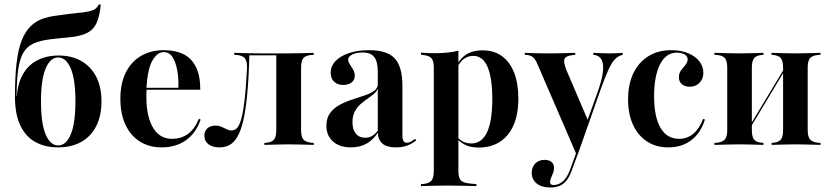

<svg xmlns="http://www.w3.org/2000/svg" viewBox="-20 -655 3750 868"><path d="M242.7 11.3Q183.9 11.3 139.9 -12.9Q96 -37.1 71.8 -87.9Q47.6 -138.7 47.6 -218.5Q47.6 -310.5 55.2 -372.2Q62.9 -433.9 78.2 -472.6Q93.5 -511.3 117.7 -535.5Q138.7 -556.5 166.9 -568.1Q195.2 -579.8 243.5 -585.5Q263.7 -588.7 282.7 -590.7Q301.6 -592.7 320.2 -595.2Q338.7 -597.6 356.5 -599.2Q378.2 -602.4 391.5 -606Q404.8 -609.7 413.3 -616.9Q421.8 -624.2 427.4 -635.5L435.5 -633.9Q430.6 -581.5 416.5 -550.8Q402.4 -520.2 373 -505.6Q343.5 -491.1 292.7 -486.3Q279.8 -485.5 263.7 -483.5Q247.6 -481.5 232.7 -480.2Q217.7 -479 208.1 -477.4Q161.3 -471.8 131.9 -458.5Q102.4 -445.2 85.9 -417.3Q69.4 -389.5 62.5 -341.9Q55.6 -294.4 54.8 -220.2H59.7L55.6 -213.7Q58.9 -274.2 82.3 -316.9Q105.6 -359.7 147.6 -381.9Q189.5 -404 245.2 -404Q303.2 -404 346.4 -379.8Q389.5 -355.6 414.1 -309.7Q438.7 -263.7 438.7 -196.8Q438.7 -129.8 414.1 -83.1Q389.5 -36.3 345.6 -12.5Q301.6 11.3 242.7 11.3ZM242.7 2.4Q279 2.4 300 -47.6Q321 -97.6 321 -196.8Q321 -295.2 300 -345.2Q279 -395.2 242.7 -395.2Q207.3 -395.2 186.3 -345.2Q165.3 -295.2 165.3 -196.8Q165.3 -97.6 186.3 -47.6Q207.3 2.4 242.7 2.4Z M710.5 11.3Q654 11.3 612.1 -15.3Q570.2 -41.9 547.2 -91.1Q524.2 -140.3 524.2 -208.1Q524.2 -279 549.2 -328.2Q574.2 -377.4 618.5 -402.8Q662.9 -428.2 721 -428.2Q772.6 -428.2 809.3 -410.1Q846 -391.9 865.7 -352.4Q885.5 -312.9 885.5 -249.2H604L603.2 -258.1H786.3Q787.9 -302.4 781 -338.7Q774.2 -375 759.7 -397.2Q745.2 -419.4 719.4 -419.4Q691.9 -419.4 669.8 -382.7Q647.6 -346 641.9 -256.5L642.7 -254.8Q641.9 -245.2 641.9 -234.7Q641.9 -224.2 641.9 -213.7Q641.9 -128.2 671.8 -77.8Q701.6 -27.4 757.3 -27.4Q799.2 -27.4 829.4 -49.2Q859.7 -71 879 -117.7L887.1 -114.5Q866.1 -53.2 820.6 -21Q775 11.3 710.5 11.3Z M1284.7 -2.4Q1259.7 -2.4 1234.3 -1.6Q1208.9 -0.8 1175 0V-8.9L1184.7 -9.7Q1209.7 -12.1 1219.4 -24.6Q1229 -37.1 1229 -67.7V-208.1H1341.1V-67.7Q1341.1 -37.9 1350.8 -25.4Q1360.5 -12.9 1387.1 -9.7L1398.4 -8.9V0Q1363.7 -0.8 1337.9 -1.6Q1312.1 -2.4 1284.7 -2.4ZM971.8 11.3Q941.1 11.3 922.6 -2.8Q904 -16.9 904 -41.9Q904 -62.9 917.7 -75Q931.5 -87.1 953.2 -87.1Q968.5 -87.1 981 -81.9Q993.5 -76.6 1004.4 -71Q1015.3 -65.3 1026.6 -65.3Q1039.5 -65.3 1050 -74.6Q1060.5 -83.9 1069.4 -112.5Q1078.2 -141.1 1085.1 -197.6Q1091.9 -254 1096.8 -348.4Q1097.6 -379 1087.1 -391.5Q1076.6 -404 1050.8 -406.5L1038.7 -407.3V-416.1Q1073.4 -415.3 1099.6 -414.5Q1125.8 -413.7 1152.4 -413.7H1157.3H1284.7Q1312.1 -413.7 1337.9 -414.5Q1363.7 -415.3 1398.4 -416.1V-407.3L1387.1 -406.5Q1360.5 -404 1350.8 -391.5Q1341.1 -379 1341.1 -348.4V-208.1H1229V-407.3L1232.3 -404.8H1104L1107.3 -407.3Q1104.8 -304.8 1098 -232.3Q1091.1 -159.7 1080.2 -112.1Q1069.4 -64.5 1053.6 -37.5Q1037.9 -10.5 1017.7 0.4Q997.6 11.3 971.8 11.3Z M1687.9 -208.1V-329.8Q1687.9 -376.6 1671.8 -397.2Q1655.6 -417.7 1619.4 -417.7Q1591.1 -417.7 1572.6 -408.5Q1554 -399.2 1554 -385.5Q1554 -375.8 1561.7 -364.1Q1569.4 -352.4 1576.6 -339.9Q1583.9 -327.4 1583.9 -312.1Q1583.9 -293.5 1569.4 -282.3Q1554.8 -271 1531.5 -271Q1505.6 -271 1490.3 -285.9Q1475 -300.8 1475 -325.8Q1475 -356.5 1497.2 -379.4Q1519.4 -402.4 1558.5 -415.3Q1597.6 -428.2 1648.4 -428.2Q1729.8 -428.2 1764.5 -391.1Q1799.2 -354 1799.2 -266.9V-208.1ZM1566.9 11.3Q1515.3 11.3 1485.5 -15.3Q1455.6 -41.9 1455.6 -86.3Q1455.6 -121.8 1472.6 -144.4Q1489.5 -166.9 1515.7 -181Q1541.9 -195.2 1571.8 -204.8Q1601.6 -214.5 1628.2 -223.4Q1654.8 -232.3 1671.8 -244.8Q1688.7 -257.3 1688.7 -277.4L1689.5 -260.5Q1686.3 -245.2 1673.4 -233.5Q1660.5 -221.8 1644 -210.5Q1627.4 -199.2 1611.3 -185.5Q1595.2 -171.8 1584.3 -151.6Q1573.4 -131.5 1573.4 -102.4Q1573.4 -69.4 1588.7 -50.8Q1604 -32.3 1631.5 -32.3Q1649.2 -32.3 1664.1 -41.5Q1679 -50.8 1691.1 -69.4V-59.7Q1669.4 -24.2 1638.3 -6.5Q1607.3 11.3 1566.9 11.3ZM1799.2 -44.4Q1799.2 -25.8 1804 -17.7Q1808.9 -9.7 1819.4 -9.7Q1829 -9.7 1838.7 -15.3Q1848.4 -21 1857.3 -27.4L1861.3 -20.2Q1843.5 -5.6 1821.8 2.8Q1800 11.3 1770.2 11.3Q1728.2 11.3 1708.1 -6.5Q1687.9 -24.2 1687.9 -59.7V-208.1H1799.2Z M1996.8 183.9Q1970.2 183.9 1944.4 184.7Q1918.5 185.5 1883.1 186.3V177.4L1895.2 176.6Q1921 173.4 1931 160.9Q1941.1 148.4 1941.1 118.5V-208.1H2052.4V118.5Q2052.4 138.7 2057.3 150.4Q2062.1 162.1 2074.2 167.7Q2086.3 173.4 2107.3 175L2133.9 177.4V186.3Q2106.5 185.5 2083.5 185.1Q2060.5 184.7 2039.5 184.3Q2018.5 183.9 1996.8 183.9ZM2162.1 -427.4Q2212.9 -427.4 2248.8 -401.6Q2284.7 -375.8 2304 -327Q2323.4 -278.2 2323.4 -209.7Q2323.4 -139.5 2302 -89.9Q2280.6 -40.3 2240.3 -14.1Q2200 12.1 2143.5 12.1Q2104 12.1 2077.4 -3.2Q2050.8 -18.5 2041.1 -36.3L2043.5 -42.7Q2050.8 -28.2 2068.5 -17.3Q2086.3 -6.5 2110.5 -6.5Q2158.1 -6.5 2181.9 -57.3Q2205.6 -108.1 2205.6 -208.1Q2205.6 -302.4 2184.3 -352.4Q2162.9 -402.4 2119.4 -402.4Q2094.4 -402.4 2075 -387.1Q2055.6 -371.8 2043.5 -341.9L2041.1 -347.6Q2054 -385.5 2084.7 -406.5Q2115.3 -427.4 2162.1 -427.4ZM1941.1 -208.1V-349.2Q1941.1 -379 1931 -391.1Q1921 -403.2 1893.5 -406.5L1883.1 -408.1V-416.9Q1904 -415.3 1919.4 -414.9Q1934.7 -414.5 1949.2 -414.5Q1977.4 -414.5 2003.2 -417.3Q2029 -420.2 2052.4 -425.8V-416.9V-208.1Z M2586.3 43.5 2411.3 -361.3Q2404.8 -377.4 2398.4 -386.7Q2391.9 -396 2383.9 -400.4Q2375.8 -404.8 2363.7 -406.5L2352.4 -407.3V-416.1Q2371 -415.3 2396 -414.5Q2421 -413.7 2449.2 -413.7H2447.6H2454.8Q2482.3 -413.7 2506.5 -414.1Q2530.6 -414.5 2549.2 -415.3Q2567.7 -416.1 2580.6 -416.1V-407.3L2566.9 -405.6Q2538.7 -402.4 2532.3 -389.1Q2525.8 -375.8 2541.1 -337.1L2639.5 -107.3L2631.5 -99.2L2683.1 -242.7Q2701.6 -295.2 2705.6 -330.2Q2709.7 -365.3 2700 -384.3Q2690.3 -403.2 2667.7 -406.5L2662.1 -407.3V-416.1Q2683.1 -415.3 2700.8 -414.5Q2718.5 -413.7 2734.7 -413.7Q2753.2 -413.7 2767.3 -414.5Q2781.5 -415.3 2795.2 -416.1V-407.3L2787.9 -404.8Q2771.8 -400 2758.5 -385.5Q2745.2 -371 2730.6 -339.5Q2716.1 -308.1 2695.2 -250L2591.9 43.5ZM2467.7 192.7Q2429 192.7 2406.5 174.6Q2383.9 156.5 2383.9 126.6Q2383.9 100 2400 83.9Q2416.1 67.7 2441.9 67.7Q2462.1 67.7 2473.4 77.4Q2484.7 87.1 2484.7 103.2Q2484.7 116.1 2480.2 127.4Q2475.8 138.7 2471.4 148.8Q2466.9 158.9 2466.9 168.5Q2466.9 181.5 2482.3 181.5Q2505.6 181.5 2524.6 164.9Q2543.5 148.4 2556.5 113.7L2589.5 23.4L2597.6 26.6L2565.3 114.5Q2555.6 141.9 2542.3 159.3Q2529 176.6 2510.9 184.7Q2492.7 192.7 2467.7 192.7Z M3001.6 11.3Q2946 11.3 2905.2 -15.3Q2864.5 -41.9 2841.9 -90.7Q2819.4 -139.5 2819.4 -205.6Q2819.4 -273.4 2843.1 -323.4Q2866.9 -373.4 2910.9 -400.8Q2954.8 -428.2 3014.5 -428.2Q3057.3 -428.2 3089.9 -414.9Q3122.6 -401.6 3141.1 -378.6Q3159.7 -355.6 3159.7 -325.8Q3159.7 -298.4 3142.3 -280.6Q3125 -262.9 3097.6 -262.9Q3075.8 -262.9 3062.5 -274.6Q3049.2 -286.3 3049.2 -304.8Q3049.2 -324.2 3058.9 -337.1Q3068.5 -350 3078.6 -361.7Q3088.7 -373.4 3088.7 -387.1Q3088.7 -400.8 3075 -408.9Q3061.3 -416.9 3039.5 -416.9Q2991.1 -416.9 2964.1 -364.5Q2937.1 -312.1 2937.1 -220.2Q2937.1 -126.6 2966.1 -77Q2995.2 -27.4 3050 -27.4Q3087.1 -27.4 3114.5 -50.4Q3141.9 -73.4 3158.9 -117.7L3166.9 -114.5Q3147.6 -53.2 3104.8 -21Q3062.1 11.3 3001.6 11.3Z M3575.8 -2.4Q3550.8 -2.4 3526.2 -1.6Q3501.6 -0.8 3468.5 0V-8.9L3476.6 -9.7Q3500.8 -12.1 3510.5 -24.6Q3520.2 -37.1 3520.2 -67.7V-208.1H3631.5V-67.7Q3631.5 -37.9 3641.5 -25.4Q3651.6 -12.9 3677.4 -9.7L3689.5 -8.9V0Q3654 -0.8 3628.2 -1.6Q3602.4 -2.4 3575.8 -2.4ZM3323.4 -2.4Q3296.8 -2.4 3271 -1.6Q3245.2 -0.8 3209.7 0V-8.9L3221.8 -9.7Q3247.6 -12.9 3257.7 -25.4Q3267.7 -37.9 3267.7 -67.7V-348.4Q3267.7 -379 3257.7 -391.5Q3247.6 -404 3221.8 -406.5L3209.7 -407.3V-416.1Q3245.2 -415.3 3271 -414.5Q3296.8 -413.7 3323.4 -413.7Q3349.2 -413.7 3373.4 -414.5Q3397.6 -415.3 3431.5 -416.1V-407.3L3423.4 -406.5Q3398.4 -404 3388.7 -391.5Q3379 -379 3379 -348.4V-67.7Q3379 -37.1 3388.7 -24.6Q3398.4 -12.1 3423.4 -9.7L3431.5 -8.9V0Q3397.6 -0.8 3373.4 -1.6Q3349.2 -2.4 3323.4 -2.4ZM3520.2 -208.1V-348.4Q3520.2 -379 3510.5 -391.5Q3500.8 -404 3475.8 -406.5L3467.7 -407.3V-416.1Q3501.6 -415.3 3526.2 -414.5Q3550.8 -413.7 3575.8 -413.7Q3602.4 -413.7 3628.2 -414.5Q3654 -415.3 3689.5 -416.1V-407.3L3677.4 -406.5Q3651.6 -404 3641.5 -391.5Q3631.5 -379 3631.5 -348.4V-208.1ZM3343.5 -29.8 3341.9 -40.3 3550.8 -387.1 3551.6 -376.6Z"/></svg>

Font: Playfair 144pt SemiCondensed
Style: Bold
Weight: 700
Width: 4
Designer: Claus Eggers Sørensen
Foundry: Claus Eggers Sørensen
Version: Version 2.203